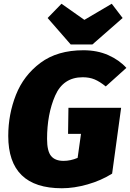

<svg xmlns="http://www.w3.org/2000/svg" viewBox="-20 -984 694 1024"><path d="M654 -622 544 -523Q512 -549 484.5 -560.5Q457 -572 421 -572Q317 -572 274 -473.5Q231 -375 231 -243Q231 -178 252.5 -152Q274 -126 319 -126Q356 -126 394 -142L412 -270H343L345 -409H626L578 -58Q519 -21 447 -0.5Q375 20 310 20Q24 20 24 -259Q24 -374 65 -478Q106 -582 196 -649Q286 -716 425 -716Q499 -716 557.5 -690Q616 -664 654 -622ZM576 -964 634 -888 473 -747H357L234 -888L308 -964L430 -878Z"/></svg>

Font: Fira Sans Black
Style: Italic
Weight: 900
Italic angle: -8°
Designer: Carrois Corporate & Edenspiekermann AG
Foundry: Carrois Corporate GbR & Edenspiekermann AG
Version: Version 4.203